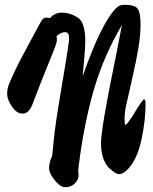

<svg xmlns="http://www.w3.org/2000/svg" viewBox="-20 -798 641 806"><path d="M310 -64Q310 -43 293.5 -27.5Q277 -12 255 -12Q233 -12 209.5 -41.5Q186 -71 186 -92Q186 -117 199 -143Q200 -150 206 -213Q212 -276 237.5 -425.5Q263 -575 270 -629V-639Q270 -663 252.5 -663Q235 -663 217 -645Q219 -641 219 -629Q219 -617 192 -552.5Q165 -488 115 -357Q100 -321 75 -321Q50 -321 30 -351Q10 -381 10 -402.5Q10 -424 17 -443Q42 -503 74 -562.5Q106 -622 124.5 -657Q143 -692 152.5 -708Q162 -724 172 -724Q182 -724 190 -722Q209 -745 241 -745Q273 -745 305.5 -725Q338 -705 338 -625Q338 -597 333 -544.5Q328 -492 327 -478Q408 -709 471 -767Q482 -778 502 -778Q547 -778 558.5 -760.5Q570 -743 570 -696.5Q570 -650 561 -596Q552 -542 533 -459.5Q514 -377 508.5 -350.5Q503 -324 503 -299Q503 -274 506 -274Q514 -274 546.5 -327.5Q579 -381 585 -381Q591 -381 591 -362Q591 -295 575.5 -220Q560 -145 531.5 -106Q503 -67 480 -67Q470 -67 455 -78.5Q440 -90 437 -93Q404 -129 404 -198Q404 -259 466 -560Q485 -656 492 -693Q417 -567 375.5 -426.5Q334 -286 311 -107L308 -82Z"/></svg>

Font: Ma Shan Zheng
Style: Regular
Weight: 400
Designer: ZhongQi
Foundry: ZhongQi
Version: Version 2.001